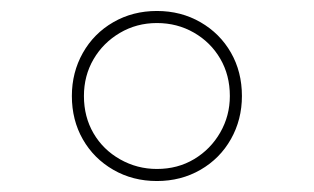

<svg xmlns="http://www.w3.org/2000/svg" viewBox="-20 -729 572 350"><path d="M266 -399Q222 -399 186.5 -419.5Q151 -440 131 -475Q111 -510 111 -554Q111 -597 131 -632.5Q151 -668 186.5 -688.5Q222 -709 266 -709Q310 -709 345.5 -688.5Q381 -668 401 -633Q421 -598 421 -554Q421 -511 401 -475.5Q381 -440 345.5 -419.5Q310 -399 266 -399ZM266 -421Q304 -421 334 -439Q364 -457 381.5 -487.5Q399 -518 399 -554Q399 -592 381.5 -622Q364 -652 333.5 -669.5Q303 -687 266 -687Q229 -687 198.5 -669Q168 -651 150.5 -621Q133 -591 133 -554Q133 -516 150.5 -486Q168 -456 199 -438.5Q230 -421 266 -421Z"/></svg>

Font: Lexend Mega Thin
Style: Regular
Weight: 250
Version: Version 1.007